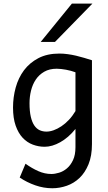

<svg xmlns="http://www.w3.org/2000/svg" viewBox="-20 -801 589 1051"><path d="M393.1 -405.3Q381.3 -409.7 368.2 -413.3Q355 -417 341.3 -419.4Q327.6 -421.9 314.7 -423.3Q301.8 -424.8 290.5 -424.8Q250.5 -424.8 222.2 -408.4Q193.8 -392.1 176 -365.5Q158.2 -338.9 149.9 -305.2Q141.6 -271.5 141.6 -236.8Q141.6 -191.4 148.7 -161.4Q155.8 -131.3 168.2 -113.5Q180.7 -95.7 197.5 -88.1Q214.4 -80.6 234.4 -80.6Q252.9 -80.6 273.9 -88.1Q294.9 -95.7 316.2 -109.9Q337.4 -124 357.2 -145Q377 -166 393.1 -192.9ZM483.4 -12.2Q483.4 52.2 464.6 98.1Q445.8 144 415.3 173.1Q384.8 202.1 345.7 215.8Q306.6 229.5 266.1 229.5Q219.2 229.5 173.1 213.4Q127 197.3 87.9 170.9L119.6 95.2Q154.3 120.1 189.5 135.7Q224.6 151.4 261.2 151.4Q280.3 151.4 303.2 144.5Q326.2 137.7 346.2 120.8Q366.2 104 379.6 75.7Q393.1 47.4 393.1 4.9V-95.2Q374 -71.3 352.8 -53Q331.5 -34.7 309.8 -22.5Q288.1 -10.3 266.4 -3.9Q244.6 2.4 224.6 2.4Q190.9 2.4 159.7 -9.3Q128.4 -21 104.2 -46.6Q80.1 -72.3 65.7 -113.3Q51.3 -154.3 51.3 -212.4Q51.3 -268.6 65.9 -321.8Q80.6 -375 111.3 -416.3Q142.1 -457.5 190.2 -482.7Q238.3 -507.8 305.2 -507.8Q327.1 -507.8 350.3 -504.6Q373.5 -501.5 396.5 -496.1Q419.4 -490.7 441.4 -484.1Q463.4 -477.5 483.4 -471.2ZM485.8 -781.2 280.8 -571.3H202.6L373.5 -781.2Z"/></svg>

Font: Andika FrenchTight
Style: Regular
Weight: 400
Designer: Victor Gaultney, Annie Olsen, Julie Remington, Don Collingsworth, Eric Hays, Becca Hirsbrunner
Foundry: SIL International
Version: Version 5.000 ; Dig1 Dig4Opn Dig7 LnSpcTght